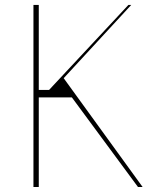

<svg xmlns="http://www.w3.org/2000/svg" viewBox="-20 -747 598 767"><path d="M531.2 0 267 -358H134.9V0H113.6V-727.3H134.9V-387.8H176.1L492.9 -727.3H504.3L234.4 -434.7L549.7 0Z"/></svg>

Font: Inter UI Thin
Style: Regular
Weight: 100
Designer: Rasmus Andersson
Foundry: rsms
Version: 3.2;8d6f07862